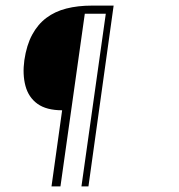

<svg xmlns="http://www.w3.org/2000/svg" viewBox="-20 -605 640 686"><path d="M164 61 202 -211Q146 -211 114 -234Q82 -257 71 -298Q60 -339 67 -390Q75 -444 95 -481Q115 -518 145.5 -541Q176 -564 217 -574.5Q258 -585 309 -585H386L296 61H271L358 -556H283L196 61Z"/></svg>

Font: Alumni Sans ExtraLight
Style: Italic
Weight: 250
Italic angle: -8°
Version: Version 1.016